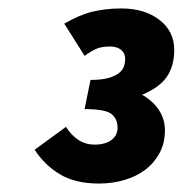

<svg xmlns="http://www.w3.org/2000/svg" viewBox="-20 -790 432 454"><path d="M214 -356Q158 -356 121.5 -378Q85 -400 62 -436L136 -490Q163 -448 203 -448Q229 -448 243.5 -459Q258 -470 258 -488Q258 -509 243.5 -520.5Q229 -532 180 -532L194 -601Q220 -601 236 -605.5Q252 -610 261 -617Q270 -624 273 -633Q276 -642 276 -651Q276 -664 266.5 -672Q257 -680 240 -680Q223 -680 211.5 -676Q200 -672 180 -658L132 -734Q168 -755 199 -762.5Q230 -770 267 -770Q322 -770 357 -743Q392 -716 392 -672Q392 -634 374.5 -608.5Q357 -583 316 -566Q342 -551 356 -529.5Q370 -508 370 -482Q370 -452 357.5 -428.5Q345 -405 324 -389Q303 -373 274.5 -364.5Q246 -356 214 -356Z"/></svg>

Font: mr_Source Sans Pro
Style: Italic
Weight: 900
Italic angle: -11°
Designer: Paul D. Hunt
Foundry: Adobe Systems Incorporated
Version: Version 1.076;July 10, 2024;FontCreator 11.5.0.2430 64-bit